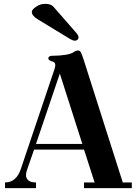

<svg xmlns="http://www.w3.org/2000/svg" viewBox="-20 -972 712 992"><path d="M144.5 -911.1Q144.5 -921.9 166 -937Q187.5 -952.1 213.9 -952.1Q242.2 -952.1 255.9 -937.5L377 -798.8Q385.7 -787.1 385.7 -779.3Q385.7 -771.5 380.4 -766.6Q375 -761.7 367.2 -761.7Q357.4 -761.7 343.8 -769.5L173.8 -873Q144.5 -890.6 144.5 -911.1ZM5.9 0V-29.3Q64.5 -29.3 87.9 -99.6L261.7 -615.2Q265.6 -628.9 265.6 -636.7Q265.6 -650.4 250 -654.3Q229.5 -660.2 229.5 -670.9Q229.5 -676.8 234.9 -680.2Q240.2 -683.6 246.1 -683.6Q335.9 -684.6 361.3 -703.1Q371.1 -710.9 384.8 -710.9Q392.6 -710.9 397.5 -702.1Q402.3 -693.4 410.2 -669.9L614.3 -29.3H661.1V0H414.1V-29.3H468.8L414.1 -199.2H156.2L120.1 -95.7Q114.3 -80.1 114.3 -66.4Q114.3 -50.8 126.5 -40Q138.7 -29.3 166 -29.3V0ZM166 -228.5H405.3L289.1 -591.8Z"/></svg>

Font: Monomakh Unicode TT
Style: Medium
Weight: 500
Designer: Alexey Kryukov, Aleksandr Andreev
Version: Version 1.1